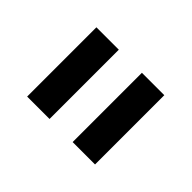

<svg xmlns="http://www.w3.org/2000/svg" viewBox="-68 -884 588 588"><g transform="rotate(45 225.5 -590.0)"><path d="M175 -440H78V-740H175ZM372 -440H275V-740H372Z"/></g></svg>

Font: IBM Plex Sans Medium
Style: Regular
Weight: 500
Designer: Mike Abbink, Paul van der Laan, Pieter van Rosmalen
Foundry: Bold Monday
Version: Version 3.201